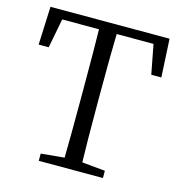

<svg xmlns="http://www.w3.org/2000/svg" viewBox="-108 -826 868 922"><g transform="rotate(15 326.5 -364.5)"><path d="M167 0V-36L283 -47Q285 -142 285 -337V-392Q285 -589 283 -685H100L72 -539H22L30 -729H622L632 -539H582L554 -685H371Q368 -590 368 -392V-337Q368 -143 371 -47L486 -36V0Z"/></g></svg>

Font: Cactus Classical Serif
Style: Regular
Weight: 400
Designer: Henry Chan (via Glyphwiki)、田海東、宇文滿月
Foundry: Moonlit Owen
Version: Version 1.000